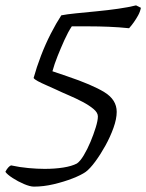

<svg xmlns="http://www.w3.org/2000/svg" viewBox="-69 -589 544 714"><path d="M57 105Q43 105 20.5 95.5Q-2 86 -22 73Q-42 60 -49 50Q-44 40 -38.5 34Q-33 28 -28 26Q4 33 37 36Q70 39 97 39Q135 39 166.5 34Q198 29 217 19Q229 11 242.5 -11.5Q256 -34 267.5 -61.5Q279 -89 287 -115Q295 -141 295 -156Q295 -170 279 -183.5Q263 -197 238.5 -210Q214 -223 187 -234.5Q160 -246 137 -257Q122 -264 103.5 -272Q85 -280 72 -287Q59 -294 56 -299Q67 -339 83.5 -382Q100 -425 120 -464Q140 -503 159 -532Q179 -536 214 -539.5Q249 -543 290.5 -547Q332 -551 370.5 -556.5Q409 -562 437 -569L455 -560Q452 -545 444.5 -531.5Q437 -518 428.5 -506Q420 -494 411 -484Q373 -488 335 -489.5Q297 -491 262 -491Q227 -491 198 -491Q184 -470 170.5 -440Q157 -410 145 -380Q133 -350 126 -324L179 -306Q274 -274 319.5 -246Q365 -218 365 -173Q365 -147 353 -113.5Q341 -80 323 -47.5Q305 -15 285.5 11.5Q266 38 250 50Q233 62 201 74.5Q169 87 131 96Q93 105 57 105Z"/></svg>

Font: Texturina 12pt ExtraLight
Style: Italic
Weight: 250
Italic angle: -11°
Designer: Guillermo Torres Carreño
Foundry: Omnibus-Type
Version: Version 1.002